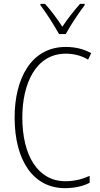

<svg xmlns="http://www.w3.org/2000/svg" viewBox="-20 -968 520 998"><path d="M287 -791H322C346 -836 388 -899 420 -941V-948H396C361 -908 332 -871 304 -829C278 -870 243 -916 214 -948H190V-941C218 -905 261 -837 287 -791ZM322 -689C359 -689 400 -681 438 -658L454 -692C413 -714 370 -724 322 -724C140 -724 56 -556 56 -358C56 -132 154 10 318 10C369 10 414 -1 446 -18V-54C416 -40 373 -26 320 -26C178 -26 96 -158 96 -358C96 -533 166 -689 322 -689Z"/></svg>

Font: Noto Sans Gurmukhi UI Condensed ExtraLight
Style: Regular
Weight: 200
Width: 3
Designer: Jelle Bosma - Monotype Design Team
Foundry: Monotype Imaging Inc.
Version: Version 2.004